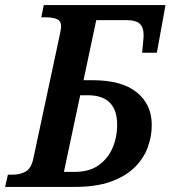

<svg xmlns="http://www.w3.org/2000/svg" viewBox="-51 -734 670 754"><path d="M-31 0 -20 -48H-1Q28 -48 50 -60.5Q72 -73 80 -112L185 -603Q186 -610 187.5 -617.5Q189 -625 189 -630Q189 -652 172.5 -659Q156 -666 128 -666H111L121 -714H599L565 -527H507L511 -567Q513 -588 513 -597Q513 -626 498 -640.5Q483 -655 443 -655H327L277 -419H313Q427 -419 486 -371.5Q545 -324 545 -243Q545 -197 528.5 -153.5Q512 -110 476.5 -75.5Q441 -41 383.5 -20.5Q326 0 244 0ZM293 -360H264L200 -59H242Q299 -59 335.5 -84.5Q372 -110 390.5 -152Q409 -194 409 -244Q409 -360 293 -360Z"/></svg>

Font: Noto Serif SemiCondensed SemiBold
Style: Italic
Weight: 600
Width: 4
Italic angle: -12°
Designer: Monotype Design Team
Foundry: Monotype Imaging Inc.
Version: Version 2.014; ttfautohint (v1.8.4.7-5d5b)